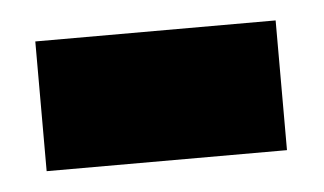

<svg xmlns="http://www.w3.org/2000/svg" viewBox="-27 -181 364 216"><g transform="rotate(-5 154.5 -73.0)"><path d="M18.6 0V-146.5H290V0Z"/></g></svg>

Font: Vazir Black WOL-UI
Style: Black-WOL-UI
Weight: 900
Designer: Saber Rastikerdar
Foundry: Saber Rastikerdar
Version: Version 30.0.0